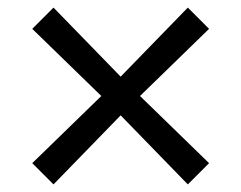

<svg xmlns="http://www.w3.org/2000/svg" viewBox="-20 -508 636 506"><path d="M121 -22 65 -78 247 -255 65 -432 121 -488 298 -306 475 -488 531 -432 349 -255 531 -78 475 -22 298 -204Z"/></svg>

Font: jost-mod-400
Style: Regular
Weight: 400
Version: Version 3.200; ttfautohint (v0.97) -l 8 -r 50 -G 200 -x 14 -